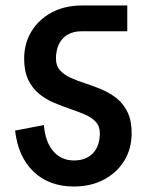

<svg xmlns="http://www.w3.org/2000/svg" viewBox="-20 -665 535 700"><path d="M344 -179Q344 -205 329 -221Q314 -237 289.5 -247.5Q265 -258 235.5 -268Q206 -278 176.5 -290.5Q147 -303 122.5 -323Q98 -343 83 -374Q68 -405 68 -452H184Q184 -425 199 -408.5Q214 -392 238.5 -381Q263 -370 292.5 -360.5Q322 -351 351.5 -338.5Q381 -326 405.5 -306.5Q430 -287 445 -256Q460 -225 460 -179ZM277 -551V-645H444V-551ZM68 -450Q68 -507 95 -551Q122 -595 169.5 -620Q217 -645 278 -645V-551Q234 -551 209 -524.5Q184 -498 184 -450ZM460 -180Q460 -123 433 -79Q406 -35 358.5 -10Q311 15 250 15V-80Q294 -80 319 -106.5Q344 -133 344 -180ZM140 -209Q145 -148 174 -114Q203 -80 250 -80V15Q159 15 102.5 -39Q46 -93 35 -189Z"/></svg>

Font: Akshar Light Medium
Style: Regular
Weight: 500
Version: Version 1.100